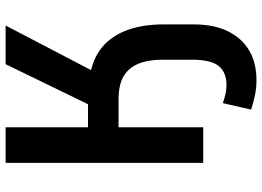

<svg xmlns="http://www.w3.org/2000/svg" viewBox="-145 -600 935 685"><g transform="rotate(-90 322.5 -257.5)"><path d="M378 190Q352 190 327 185Q302 180 274 171L297 70Q314 76 329.5 79.5Q345 83 362 83Q406 83 428.5 56.5Q451 30 452 -34V-135Q453 -192 438.5 -229Q424 -266 393 -284Q362 -302 311 -302H211V0H84V-705H211V-411H312L281 -386L436 -705H574L396 -364L374 -406Q440 -401 485 -369.5Q530 -338 554 -280.5Q578 -223 578 -139V-35Q578 38 553.5 88Q529 138 485 164Q441 190 378 190Z"/></g></svg>

Font: Nunito Sans 7pt Condensed
Style: Bold
Weight: 700
Width: 3
Designer: Vernon Adams
Foundry: Vernon Adams
Version: Version 3.101;gftools[0.9.27]